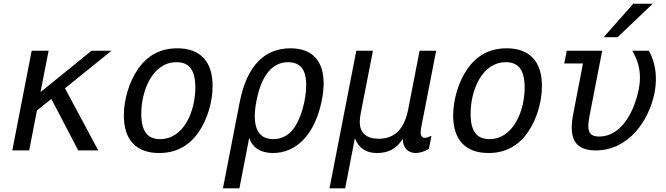

<svg xmlns="http://www.w3.org/2000/svg" viewBox="-20 -825 3652 1053"><path d="M47.4 0H140.1L182.6 -219.2L261.7 -282.2L409.2 0H519L336.4 -340.8L591.8 -546.9H482.4L202.1 -319.8L246.6 -546.9H153.8Z M853 14.2C946.8 14.2 1018.1 -25.9 1069.8 -101.1C1119.1 -172.9 1146 -268.6 1146 -353.5C1146 -489.3 1077.1 -560.1 952.1 -560.1C859.4 -560.1 788.1 -521 735.8 -444.8C688.5 -376 659.2 -278.8 659.2 -191.4C659.2 -59.6 725.6 14.2 853 14.2ZM857.9 -62C789.6 -62 754.9 -104 754.9 -200.7C754.9 -330.1 817.4 -483.9 948.2 -483.9C1016.6 -483.9 1051.3 -441.9 1051.3 -345.2C1051.3 -215.8 988.8 -62 857.9 -62Z M1202.6 208H1293L1346.7 -68.8C1364.7 -14.6 1409.7 14.2 1477.5 14.2C1606 14.2 1707 -88.4 1744.1 -271C1751.5 -306.2 1754.9 -338.9 1754.9 -368.2C1754.9 -489.7 1694.3 -560.1 1572.8 -560.1C1437 -560.1 1335 -472.2 1294.4 -263.7ZM1478.5 -62C1412.1 -62 1377.4 -103.5 1377.4 -187C1377.4 -211.9 1380.4 -240.7 1386.7 -272.9C1414.6 -415 1475.1 -483.9 1560.1 -483.9C1602.5 -483.9 1633.3 -466.8 1647.9 -430.7C1655.8 -411.6 1659.2 -386.2 1659.2 -357.9C1659.2 -275.9 1629.9 -168.9 1586.9 -115.2C1560.5 -82 1524.4 -62 1478.5 -62Z M1787.1 208H1873L1926.3 -66.9C1947.3 -12.7 1987.3 14.2 2047.4 14.2C2111.3 14.2 2154.3 -9.8 2189 -63C2189 -15.6 2216.8 14.2 2260.3 14.2C2281.7 14.2 2306.2 6.3 2332 -7.8L2346.2 -80.1C2335.9 -75.7 2328.6 -72.8 2323.2 -71.3C2317.9 -69.8 2314 -68.8 2311 -68.8C2295.4 -68.8 2287.1 -79.6 2287.1 -99.1C2287.1 -106.4 2288.1 -114.3 2290 -126L2372.1 -546.9H2281.2L2219.2 -228C2197.8 -117.2 2145.5 -64 2056.2 -64C1989.7 -64 1953.1 -96.7 1953.1 -155.8C1953.1 -168.9 1955.1 -187 1959 -207L2025.4 -546.9H1934.1Z M2659.2 14.2C2752.9 14.2 2824.2 -25.9 2876 -101.1C2925.3 -172.9 2952.1 -268.6 2952.1 -353.5C2952.1 -489.3 2883.3 -560.1 2758.3 -560.1C2665.5 -560.1 2594.2 -521 2542 -444.8C2494.6 -376 2465.3 -278.8 2465.3 -191.4C2465.3 -59.6 2531.7 14.2 2659.2 14.2ZM2664.1 -62C2595.7 -62 2561 -104 2561 -200.7C2561 -330.1 2623.5 -483.9 2754.4 -483.9C2822.8 -483.9 2857.4 -441.9 2857.4 -345.2C2857.4 -215.8 2794.9 -62 2664.1 -62Z M3291 -621.1H3367.2L3560.1 -804.7H3453.1ZM3247.1 0C3429.7 0 3539.6 -167 3568.8 -311.5C3574.7 -339.8 3577.1 -366.7 3577.1 -392.1C3577.1 -454.6 3561.5 -506.8 3538.1 -546.9H3447.3C3479 -494.1 3489.7 -445.8 3489.7 -400.4C3489.7 -369.6 3484.9 -340.3 3478 -312.5C3447.3 -188.5 3376.5 -76.2 3266.6 -76.2C3224.1 -76.2 3206.5 -92.8 3206.5 -134.3C3206.5 -149.9 3209.5 -169.4 3213.9 -192.9L3282.7 -546.9H3088.4L3074.7 -477.1H3177.2L3123.5 -198.2C3118.2 -170.9 3115.7 -147 3115.7 -125.5C3115.7 -40 3158.2 0 3247.1 0Z"/></svg>

Font: Hack
Style: Oblique
Weight: 400
Italic angle: -12°
Monospace: yes
Designer: Christopher Simpkins
Foundry: Christopher Simpkins
Version: Version 2.010